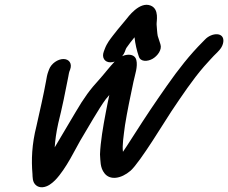

<svg xmlns="http://www.w3.org/2000/svg" viewBox="-20 -731 962 810"><path d="M187 -438 183.3 -428C179.3 -417.3 176.7 -404.5 174.3 -389C164.1 -332.1 147.8 -261.9 133.7 -198.8C114.1 -121.5 111.9 -56.3 117 3.3C117.8 12.7 115.4 38.6 133.2 51.5C139.1 56.2 148.1 59.6 158.5 59C181.1 57.7 200.3 41.7 213.3 28.4C259.2 -18.8 301 -108.3 317.8 -136.4C346.9 -184.7 398.4 -275.8 426.6 -313C430.7 -317.7 436 -323.9 441.2 -330.2C436.6 -308.8 431.4 -284 426.3 -256.5C414.9 -196.8 403.8 -132.4 401.9 -80.1C401.9 -79.5 401.9 -78.4 402 -77.7C404 -53.1 401.8 -24.2 420.6 -0.2C444.1 30.6 490.9 23.4 530.6 -10.6C571.1 -46.3 679.2 -225.9 703 -261.2C747.3 -327.1 792 -394.2 840.7 -450.4C861 -472.5 878 -492.5 894.2 -507.7C894.8 -508.2 895.8 -509.2 896.5 -510L906.6 -521C915.2 -530.4 920.9 -543.6 922.1 -554.1C927.3 -597.2 872.8 -593.9 845.2 -564.6L836 -555.2C780.6 -499.9 731.6 -437.3 683.4 -368.3C630.1 -292 602.2 -251 539.2 -152.5C522.6 -126.3 509.1 -105.7 498.7 -90.5C495.1 -118.1 501.3 -156 507.3 -202.5C516.4 -260 530.5 -326.8 543.1 -386.4C549.1 -414.9 562.4 -450.5 555 -478.4C545.9 -512.7 492.8 -502.4 466.9 -474.9C440.7 -447.1 421.5 -421 398.1 -394.9C361 -354.8 334.2 -318.5 299.1 -258.3C269.4 -208.2 240.5 -160.3 210.8 -109.4C212.7 -139 217.1 -171.4 225.6 -210.3C241.5 -273.8 256.6 -346.5 268 -406.8C270 -419.5 272 -427.3 272.3 -428L276 -438C285.3 -463.3 271.2 -482 247.7 -482C224.3 -482 196.3 -463.3 187 -438ZM506.7 -513 510.8 -524C511.6 -526.3 512.5 -527.9 513.4 -529.1C524.3 -544.6 534.7 -558.4 547.5 -573.8C550.4 -546.1 557.3 -516.9 565.6 -492.8C572.8 -468.8 603.6 -471.2 624 -483.1C644.3 -494.9 664.7 -521.4 656.7 -544.5C652.9 -555.5 649.9 -566.3 645.4 -579.5C642.9 -592.6 642.3 -608.9 640.7 -627.3C639.6 -640.5 653.3 -692.6 615.3 -707.6C568.1 -726.3 518.8 -657.3 512.2 -649.2C503.1 -638 491.6 -624.5 476.2 -606L456.7 -581.3C445 -565.8 431.2 -549.5 421.8 -524L417.7 -513C408.5 -488.2 421.3 -468 446.1 -468C472.1 -468 498.2 -490 506.7 -513Z"/></svg>

Font: Just Breathe
Style: BdObl7
Weight: 400
Foundry: Cannot Into Space Fonts
Version: Version 0.72